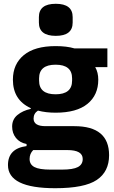

<svg xmlns="http://www.w3.org/2000/svg" viewBox="-20 -780 602 1012"><path d="M185 -661V-690Q185 -760 274 -760Q363 -760 363 -690V-661Q363 -591 274 -591Q185 -591 185 -661ZM271 212Q22 212 22 90Q22 3 120 -10V-21Q84 -28 64 -53Q44 -78 44 -113Q44 -151 72 -174Q100 -197 142 -206V-210Q48 -253 48 -360Q48 -442 105.5 -489.5Q163 -537 273 -537Q332 -537 372 -525H546V-426H482Q498 -398 498 -360Q498 -279 441 -232.5Q384 -186 273 -186Q222 -186 180 -197Q157 -182 157 -155Q157 -115 220 -115H372Q555 -115 555 38Q555 125 490 168.5Q425 212 271 212ZM360 -355V-367Q360 -439 273 -439Q186 -439 186 -367V-355Q186 -283 273 -283Q360 -283 360 -355ZM246 114H306Q365 114 390.5 100.5Q416 87 416 58Q416 11 335 11H155Q136 30 136 58Q136 87 161.5 100.5Q187 114 246 114Z"/></svg>

Font: Anuphan
Style: Bold
Weight: 700
Designer: Mike Abbink, Paul van der Laan, Pieter van Rosmalen, Mint Tantisuwanna
Foundry: Bold Monday; Cadson Demak
Version: Version 3.002;hotconv 1.0.109;makeotfexe 2.5.65596